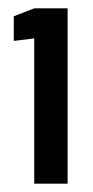

<svg xmlns="http://www.w3.org/2000/svg" viewBox="-20 -900 222 460"><path d="M62 -460H142V-880H62L13 -861V-802L62 -808Z"/></svg>

Font: Vanilla Cream
Style: Bold
Weight: 700
Designer: Jeremy Tribby, Jinavaṁso
Foundry: Tribby Type
Version: Version 1.422;Glyphs 3.1.2 (3151)